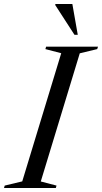

<svg xmlns="http://www.w3.org/2000/svg" viewBox="-54 -938 509 958"><path d="M251.5 -672.5 172.5 -693 176 -705H435L431 -693L344 -672L149.5 -32.5L228 -12L224.5 0H-34L-30.5 -12L57 -33ZM334 -764.5H317.5L221.5 -913L222.5 -918H307Z"/></svg>

Font: Newsreader 60pt
Style: Italic
Weight: 400
Italic angle: -17°
Designer: Hugues Gentile
Foundry: Production Type
Version: Version 1.003